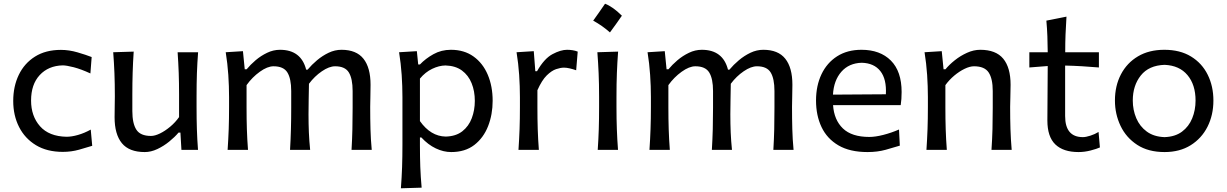

<svg xmlns="http://www.w3.org/2000/svg" viewBox="-20 -808 6612 1035"><path d="M318.8 10.7Q233.4 10.7 173.8 -25.4Q114.3 -61.5 82.8 -123.5Q51.3 -185.5 51.3 -263.7Q51.3 -342.3 81.3 -404.5Q111.3 -466.8 168.7 -502.9Q226.1 -539.1 308.6 -539.1Q352.1 -539.1 397.5 -525.9Q442.9 -512.7 474.1 -500.5L467.3 -412.1Q416.5 -435.5 377.2 -445.6Q337.9 -455.6 317.9 -455.6Q240.7 -453.6 194.1 -403.3Q147.5 -353 147.5 -266.1Q147.5 -182.1 195.8 -127.4Q244.1 -72.8 338.4 -70.8Q366.7 -70.8 400.6 -80.6Q434.6 -90.3 469.2 -109.4L477.1 -22Q447.8 -12.7 406 -1Q364.3 10.7 318.8 10.7Z M760.3 11.7Q676.3 11.7 637 -36.1Q597.7 -84 597.7 -176.3Q597.7 -210.9 598.4 -236.8Q599.1 -262.7 599.1 -288.1Q599.1 -357.4 596.9 -413.1Q594.7 -468.8 590.3 -526.4L700.7 -529.8Q696.8 -472.2 695.1 -416.3Q693.4 -360.4 693.4 -298.3V-209Q693.4 -142.6 715.1 -108.9Q736.8 -75.2 793.9 -75.2Q814.9 -75.2 842.5 -88.6Q870.1 -102.1 897.7 -125.2Q925.3 -148.4 945.3 -176.8V-298.3Q945.3 -360.4 943.4 -414.6Q941.4 -468.8 937.5 -526.4H1047.9Q1043.5 -468.8 1041.5 -413.1Q1039.6 -357.4 1039.6 -288.1V-231.9Q1039.6 -166.5 1041.3 -112.3Q1043 -58.1 1047.4 0H958L952.6 -93.3H942.4Q922.4 -69.3 892.3 -44.9Q862.3 -20.5 828.1 -4.4Q793.9 11.7 760.3 11.7Z M1875 0Q1878.4 -58.1 1879.6 -111.8Q1880.9 -165.5 1880.9 -227.5V-317.4Q1880.9 -383.8 1860.6 -417.2Q1840.3 -450.7 1786.6 -450.7Q1754.4 -450.7 1715.1 -423.8Q1675.8 -397 1645.5 -356.4Q1645 -322.3 1644 -274.4Q1643.1 -226.6 1643.1 -191.9Q1643.1 -140.1 1645 -94.5Q1647 -48.8 1651.9 0H1543.5Q1546.9 -58.1 1548.3 -111.8Q1549.8 -165.5 1549.8 -227.5V-317.4Q1549.8 -383.8 1529.3 -417.2Q1508.8 -450.7 1454.6 -450.7Q1421.4 -450.7 1380.4 -421.1Q1339.4 -391.6 1309.1 -349.1V-227.5Q1309.1 -165.5 1310.8 -111.8Q1312.5 -58.1 1316.9 0H1207Q1210.9 -58.1 1212.9 -112.3Q1214.8 -166.5 1214.8 -231.9V-284.7Q1214.8 -342.8 1210.7 -404.3Q1206.5 -465.8 1196.8 -526.4L1289.6 -532.2L1299.3 -434.6H1309.6Q1329.6 -459 1357.9 -483.2Q1386.2 -507.3 1419.9 -523.4Q1453.6 -539.6 1489.3 -539.6Q1603 -539.6 1630.4 -432.6H1638.2Q1660.2 -459 1689.2 -483.4Q1718.3 -507.8 1751.7 -523.7Q1785.2 -539.6 1820.8 -539.6Q1900.9 -539.6 1939.2 -491.5Q1977.5 -443.4 1977.5 -351.1Q1977.5 -316.9 1976.6 -286.4Q1975.6 -255.9 1975.6 -231.9Q1975.6 -166.5 1977.1 -112.3Q1978.5 -58.1 1983.9 0Z M2141.1 207Q2145.5 148.9 2147.5 92.8Q2149.4 36.6 2149.4 -28.3V-284.7Q2149.4 -342.8 2145.3 -404.3Q2141.1 -465.8 2131.3 -526.4L2227.1 -532.2L2234.4 -460.4H2243.7Q2273.9 -492.2 2316.4 -515.9Q2358.9 -539.6 2410.6 -539.6Q2482.4 -539.6 2532.7 -503.4Q2583 -467.3 2609.4 -405Q2635.7 -342.8 2635.7 -264.6Q2635.7 -190.9 2611.1 -127.9Q2586.4 -64.9 2536.9 -26.6Q2487.3 11.7 2412.1 11.7Q2370.6 11.7 2329.1 -8.1Q2287.6 -27.8 2251.5 -66.9H2243.7V-24.4Q2243.7 37.6 2245.6 91.6Q2247.6 145.5 2252.9 203.6ZM2382.8 -71.8Q2437.5 -73.2 2472.2 -100.3Q2506.8 -127.4 2523.2 -170.9Q2539.6 -214.4 2539.6 -264.2Q2539.6 -316.9 2522.2 -359.6Q2504.9 -402.3 2470 -428Q2435.1 -453.6 2381.3 -455.1Q2346.7 -454.6 2309.8 -437Q2272.9 -419.4 2243.7 -384.3V-155.3Q2301.8 -73.2 2382.8 -71.8Z M2774.9 0Q2778.8 -58.1 2780.8 -112.3Q2782.7 -166.5 2782.7 -231.9V-284.7Q2782.7 -342.8 2778.6 -404.3Q2774.4 -465.8 2764.6 -526.4L2857.4 -532.2L2865.7 -424.3H2875Q2914.1 -492.7 2958.3 -516.1Q3002.4 -539.6 3036.6 -539.6Q3050.8 -539.6 3065.7 -537.4Q3080.6 -535.2 3094.2 -529.8L3085.9 -429.2Q3069.3 -435.1 3051.8 -439.2Q3034.2 -443.4 3020 -443.4Q3002 -443.4 2977.8 -435.3Q2953.6 -427.2 2927.2 -401.4Q2900.9 -375.5 2877 -321.8V-227.5Q2877 -165.5 2878.7 -111.8Q2880.4 -58.1 2884.8 0Z M3241.6 -787.9Q3283.5 -771.8 3332.4 -723.4Q3316.8 -700.9 3301 -678.6Q3285.2 -656.3 3268 -633.2Q3227.1 -669.7 3177.7 -696.6Q3194.4 -720.2 3210 -742.2Q3225.5 -764.3 3241.6 -787.9ZM3202.1 0Q3206.1 -58.1 3207.8 -112.3Q3209.5 -166.5 3209.5 -231.9V-284.7Q3209.5 -356 3207 -412.4Q3204.6 -468.8 3200.2 -526.4L3312 -529.8Q3307.6 -470.7 3305.4 -414.1Q3303.2 -357.4 3303.2 -284.7V-231.9Q3303.2 -166.5 3305.2 -112.3Q3307.1 -58.1 3311.5 0Z M4148.9 0Q4152.3 -58.1 4153.6 -111.8Q4154.8 -165.5 4154.8 -227.5V-317.4Q4154.8 -383.8 4134.5 -417.2Q4114.3 -450.7 4060.5 -450.7Q4028.3 -450.7 3989 -423.8Q3949.7 -397 3919.4 -356.4Q3918.9 -322.3 3918 -274.4Q3917 -226.6 3917 -191.9Q3917 -140.1 3918.9 -94.5Q3920.9 -48.8 3925.8 0H3817.4Q3820.8 -58.1 3822.3 -111.8Q3823.7 -165.5 3823.7 -227.5V-317.4Q3823.7 -383.8 3803.2 -417.2Q3782.7 -450.7 3728.5 -450.7Q3695.3 -450.7 3654.3 -421.1Q3613.3 -391.6 3583 -349.1V-227.5Q3583 -165.5 3584.7 -111.8Q3586.4 -58.1 3590.8 0H3481Q3484.9 -58.1 3486.8 -112.3Q3488.8 -166.5 3488.8 -231.9V-284.7Q3488.8 -342.8 3484.6 -404.3Q3480.5 -465.8 3470.7 -526.4L3563.5 -532.2L3573.2 -434.6H3583.5Q3603.5 -459 3631.8 -483.2Q3660.2 -507.3 3693.8 -523.4Q3727.5 -539.6 3763.2 -539.6Q3877 -539.6 3904.3 -432.6H3912.1Q3934.1 -459 3963.1 -483.4Q3992.2 -507.8 4025.6 -523.7Q4059.1 -539.6 4094.7 -539.6Q4174.8 -539.6 4213.1 -491.5Q4251.5 -443.4 4251.5 -351.1Q4251.5 -316.9 4250.5 -286.4Q4249.5 -255.9 4249.5 -231.9Q4249.5 -166.5 4251 -112.3Q4252.4 -58.1 4257.8 0Z M4656.7 11.7Q4561.5 11.7 4500 -24.2Q4438.5 -60.1 4408.7 -122.8Q4378.9 -185.5 4378.9 -266.1Q4378.9 -345.7 4408.2 -407.5Q4437.5 -469.2 4492.4 -504.4Q4547.4 -539.6 4624 -539.6Q4724.6 -539.6 4782.5 -481.4Q4840.3 -423.3 4840.3 -312Q4840.3 -272.5 4835.4 -241.2H4470.7Q4476.1 -161.6 4523.7 -115.7Q4571.3 -69.8 4666.5 -69.8Q4698.2 -69.8 4741.5 -80.8Q4784.7 -91.8 4826.2 -109.9L4830.6 -22.9Q4799.3 -13.2 4754.6 -0.7Q4710 11.7 4656.7 11.7ZM4755.4 -299.8Q4759.8 -381.3 4725.8 -424.6Q4691.9 -467.8 4625.5 -469.7Q4556.2 -467.8 4515.4 -421.1Q4474.6 -374.5 4470.2 -297.9Z M4974.1 0Q4978 -58.1 4980 -112.3Q4981.9 -166.5 4981.9 -231.9V-284.7Q4981.9 -342.8 4977.8 -404.3Q4973.6 -465.8 4963.9 -526.4L5056.6 -532.2L5066.4 -434.6H5076.7Q5096.7 -459 5127 -483.2Q5157.2 -507.3 5192.9 -523.4Q5228.5 -539.6 5264.2 -539.6Q5348.6 -539.6 5388.2 -491.5Q5427.7 -443.4 5427.7 -351.1Q5427.7 -316.9 5426.5 -286.4Q5425.3 -255.9 5425.3 -231.9Q5425.3 -166.5 5427 -112.3Q5428.7 -58.1 5433.6 0H5324.7Q5328.6 -58.1 5330.1 -111.8Q5331.5 -165.5 5331.5 -227.5V-317.4Q5331.5 -383.8 5309.6 -417.2Q5287.6 -450.7 5230.5 -450.7Q5208 -450.7 5179.7 -437Q5151.4 -423.3 5124 -400.4Q5096.7 -377.4 5076.2 -349.1V-227.5Q5076.2 -165.5 5077.9 -111.8Q5079.6 -58.1 5084 0Z M5793.9 11.7Q5711.9 11.7 5668.9 -29.5Q5626 -70.8 5626 -158.7Q5626 -238.8 5627 -314Q5627.9 -389.2 5627.9 -452.1L5528.8 -444.3V-526.4H5627.9Q5627.4 -571.8 5626 -612.5Q5624.5 -653.3 5620.6 -696.8L5729 -718.3Q5725.6 -665.5 5723.9 -622.3Q5722.2 -579.1 5722.2 -526.4H5903.8V-444.3Q5858.9 -448.2 5812.7 -450.9Q5766.6 -453.6 5721.7 -454.6V-182.6Q5721.7 -68.8 5817.4 -68.8Q5833.5 -68.8 5857.9 -76.7Q5882.3 -84.5 5901.9 -96.7L5909.2 -13.2Q5892.1 -5.4 5859.1 3.2Q5826.2 11.7 5793.9 11.7Z M6257.8 11.7Q6169.9 11.7 6110.4 -27.1Q6050.8 -65.9 6020.5 -129.4Q5990.2 -192.9 5990.2 -266.1Q5990.2 -345.2 6022.5 -407Q6054.7 -468.8 6114.3 -504.2Q6173.8 -539.6 6256.3 -539.6Q6341.3 -539.6 6400.4 -503.4Q6459.5 -467.3 6490.2 -405.3Q6521 -343.3 6521 -266.1Q6521 -188 6489.3 -125Q6457.5 -62 6398.4 -25.1Q6339.4 11.7 6257.8 11.7ZM6257.8 -68.8Q6314.9 -70.8 6351.8 -98.4Q6388.7 -126 6406.7 -170.2Q6424.8 -214.4 6424.8 -266.1Q6424.8 -351.1 6381.3 -403.1Q6337.9 -455.1 6257.8 -458.5Q6172.9 -455.6 6129.6 -401.1Q6086.4 -346.7 6086.4 -266.1Q6086.4 -215.3 6105.2 -170.9Q6124 -126.5 6162.1 -98.6Q6200.2 -70.8 6257.8 -68.8Z"/></svg>

Font: Pinar DS1 Medium
Style: Regular
Weight: 500
Designer: Amin Abedi
Version: Version 3.000